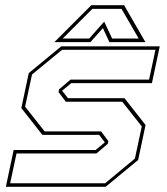

<svg xmlns="http://www.w3.org/2000/svg" viewBox="-20 -718 642 738"><path d="M2.5 0 32.5 -141.5H347.5L384.5 -172L384 -169.5L361 -199.5H143L62 -302.5L90.5 -437L215.5 -540H594L564 -398.5H254L217 -368L217.5 -371L241.5 -340.5H458.5L539.5 -237.5L511 -103L386 0ZM19 -13.5H384L498.5 -108.5L525 -232L450 -327H233L205 -364L207 -374.5L251 -412H553L577.5 -526.5H218.5L103 -431.5L76.5 -308L151.5 -213H368.5L396.5 -175.5L394.5 -165.5L350.5 -128H43.5ZM331 -698H457L539 -556H400.5L375.5 -610L327.5 -556H189ZM335 -684 221 -570H323L380.5 -635L411 -570H513L447 -684Z"/></svg>

Font: Tourney Thin
Style: Italic
Weight: 100
Italic angle: -12°
Designer: Tyler Finck
Foundry: Etcetera Type Co
Version: Version 1.015